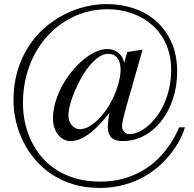

<svg xmlns="http://www.w3.org/2000/svg" viewBox="-20 -715 962 952"><path d="M550.3 -251.5Q568.8 -297.4 574.7 -334Q580.6 -370.6 575.4 -396Q570.3 -421.4 555.2 -434.8Q540 -448.2 517.1 -448.2Q492.7 -448.2 468.8 -431.4Q444.8 -414.6 422.9 -387.7Q400.9 -360.8 382.1 -327.1Q363.3 -293.5 349.1 -259.5Q335 -225.6 327.1 -195.1Q319.3 -164.6 319.3 -143.6Q319.3 -126 324.7 -112.8Q330.1 -99.6 338.4 -91.1Q346.7 -82.5 356.7 -78.4Q366.7 -74.2 375.5 -74.2Q399.4 -74.2 425.3 -89.8Q451.2 -105.5 474.6 -130.6Q498 -155.8 517.8 -187.5Q537.6 -219.2 550.3 -251.5ZM897 -83.5Q890.6 -60.5 875.5 -29.5Q860.4 1.5 835.9 34.7Q811.5 67.9 777.1 100.6Q742.7 133.3 697.8 159.2Q652.8 185.1 596.9 200.9Q541 216.8 473.6 216.8Q402.3 216.8 343.3 198.7Q284.2 180.7 236.8 149.4Q189.5 118.2 153.8 75.9Q118.2 33.7 94.5 -14.4Q70.8 -62.5 58.8 -114.7Q46.9 -167 46.9 -217.8Q46.9 -296.4 66.4 -362.3Q85.9 -428.2 119.4 -481.2Q152.8 -534.2 198 -574.2Q243.2 -614.3 294.7 -641.1Q346.2 -668 400.9 -681.4Q455.6 -694.8 508.8 -694.8Q580.6 -694.8 644 -673.3Q707.5 -651.9 755.1 -609.4Q802.7 -566.9 830.6 -504.4Q858.4 -441.9 858.4 -359.9Q858.4 -287.6 837.6 -224.9Q816.9 -162.1 780.5 -115.5Q744.1 -68.8 694.8 -42.2Q645.5 -15.6 588.9 -15.6Q557.1 -15.6 541 -26.1Q524.9 -36.6 519 -55.2Q513.2 -73.7 515.1 -99.1Q517.1 -124.5 522.5 -154.3Q504.4 -132.3 482.7 -107.9Q460.9 -83.5 436.5 -63Q412.1 -42.5 385.3 -29.1Q358.4 -15.6 330.1 -15.6Q313 -15.6 297.1 -23.2Q281.2 -30.8 269.3 -45.4Q257.3 -60.1 250 -80.8Q242.7 -101.6 242.7 -127.9Q242.7 -168 254.9 -209Q267.1 -250 287.6 -288.1Q308.1 -326.2 335.2 -359.6Q362.3 -393.1 392.1 -418Q421.9 -442.9 452.6 -457.3Q483.4 -471.7 510.7 -471.7Q534.2 -471.7 549.6 -464.1Q564.9 -456.5 574.7 -446Q584.5 -435.5 589.1 -423.8Q593.8 -412.1 595.7 -403.3L610.8 -457L687 -468.8L631.3 -273.4Q623 -245.6 615 -217Q606.9 -188.5 600.1 -163.3Q593.3 -138.2 589.1 -117.9Q585 -97.7 585 -86.4Q585 -83 586.7 -76.9Q588.4 -70.8 592.5 -64.7Q596.7 -58.6 604 -54.2Q611.3 -49.8 622.6 -49.8Q641.6 -49.8 664.6 -59.6Q687.5 -69.3 710.4 -88.1Q733.4 -106.9 754.6 -134.3Q775.9 -161.6 792.2 -197Q808.6 -232.4 818.6 -275.6Q828.6 -318.8 828.6 -369.1Q828.6 -439.5 803.7 -495.4Q778.8 -551.3 735.6 -589.8Q692.4 -628.4 634.8 -648.9Q577.1 -669.4 512.2 -669.4Q455.6 -669.4 402.8 -654.1Q350.1 -638.7 303.5 -609.9Q256.8 -581.1 218.3 -539.8Q179.7 -498.5 152.1 -446.8Q124.5 -395 109.1 -333.7Q93.8 -272.5 93.8 -204.1Q93.8 -154.8 104 -106.9Q114.3 -59.1 135.3 -15.6Q156.2 27.8 187.7 64.7Q219.2 101.6 261.7 128.4Q304.2 155.3 357.9 170.4Q411.6 185.5 476.6 185.5Q538.1 185.5 588.6 171.6Q639.2 157.7 679.4 135.3Q719.7 112.8 751 84Q782.2 55.2 805.2 25.1Q828.1 -4.9 843.5 -33.2Q858.9 -61.5 868.7 -83.5Z"/></svg>

Font: Doulos SIL CyrE
Style: Regular
Weight: 400
Designer: Walt Agee, Victor Gaultney, Peter Martin, Debbi Hosken, Becca Hirsbrunner
Foundry: SIL International
Version: Version 5.000